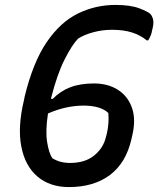

<svg xmlns="http://www.w3.org/2000/svg" viewBox="-20 -740 643 780"><path d="M449 -720Q510 -720 546.5 -706Q583 -692 592 -682Q600 -672 602.5 -657.5Q605 -643 598 -617Q596 -604 591.5 -594Q587 -584 582 -576H576Q551 -597 516.5 -608Q482 -619 435 -619Q396 -619 359 -609Q322 -599 297 -583Q272 -557 242 -497.5Q212 -438 188 -343L187 -339L194 -338Q225 -370 265.5 -385.5Q306 -401 362 -401Q418 -401 458.5 -375.5Q499 -350 516 -302.5Q533 -255 517 -188L514 -175Q492 -78 426.5 -29Q361 20 260 20Q183 20 132.5 -22.5Q82 -65 66.5 -145Q51 -225 78 -336L80 -347Q114 -487 169.5 -568.5Q225 -650 296.5 -685Q368 -720 449 -720ZM193 -97Q224 -78 264 -78Q326 -78 363.5 -109Q401 -140 411 -186L413 -193Q419 -217 420.5 -240Q422 -263 420 -281Q406 -295 380.5 -303Q355 -311 320 -311Q248 -311 175 -279Q164 -209 171.5 -162.5Q179 -116 193 -97Z"/></svg>

Font: Recursive Mn Csl St Med
Style: Italic
Weight: 500
Italic angle: -15°
Monospace: yes
Version: Version 1.079;hotconv 1.0.112;makeotfexe 2.5.65598; ttfautoh